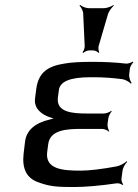

<svg xmlns="http://www.w3.org/2000/svg" viewBox="-20 -743 557 773"><path d="M170 -131 174 -162C181 -220 248 -224 306 -224H391C400 -224 414 -218 418 -213L420 -215C416 -220 412 -235 413 -244L416 -266C417 -275 425 -290 430 -295L428 -297C423 -292 407 -286 398 -286H330C271 -286 206 -291 213 -350L217 -380C221 -415 263 -432 343 -432H359C398 -432 437 -429 474 -424C486 -422 502 -412 507 -406L510 -409C505 -415 499 -431 500 -443L503 -467C504 -475 512 -488 517 -492L515 -495C509 -491 495 -486 487 -487C443 -492 399 -494 352 -494C304 -494 266 -492 239 -487C176 -477 135 -454 126 -385L121 -346C116 -305 149 -281 183 -270C191 -268 200 -264 206 -264L207 -268C201 -268 189 -264 181 -262C120 -248 87 -218 81 -174L75 -124C68 -63 88 -26 132 -10C179 8 210 10 276 10C323 10 381 5 450 -5C458 -6 469 -2 473 2L476 -1C472 -5 468 -17 469 -24L473 -53C474 -67 484 -84 492 -91L490 -94C482 -86 462 -75 449 -73C389 -62 340 -56 304 -56C234 -56 161 -61 170 -131ZM377 -557 415 -687C419 -699 431 -714 438 -720L437 -723C429 -717 410 -710 398 -710H338C326 -710 309 -717 303 -723L300 -720C307 -714 315 -699 315 -687L321 -557C321 -549 317 -537 312 -533L316 -530C320 -535 332 -540 339 -540H355C362 -540 374 -535 376 -530L380 -533C377 -537 375 -549 377 -557Z"/></svg>

Font: Gamestation Storm Oblique 
Style: Italic
Weight: 400
Designer: Jonas Hecksher
Foundry: Jonas Hecksher, Playtypeª, e-types AS
Version: Version 1.003